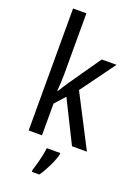

<svg xmlns="http://www.w3.org/2000/svg" viewBox="-180 -831 800 1124"><g transform="rotate(20 220.0 -269.5)"><path d="M154 -377Q154 -353 152.5 -326.5Q151 -300 149 -276H153Q162 -291 174 -310Q186 -329 196 -343L331 -537H423L267 -323L434 0H341L211 -261L154 -198V0H71V-760H154ZM290 71Q281 105 260.5 147.5Q240 190 218 221H171V210Q177 192 184.5 165Q192 138 198 109.5Q204 81 206 61H290Z"/></g></svg>

Font: Noto Sans Tamil Condensed
Style: Regular
Weight: 400
Width: 3
Designer: Jelle Bosma - Monotype Design Team
Foundry: Monotype Imaging Inc.
Version: Version 2.004; ttfautohint (v1.8.4.7-5d5b)